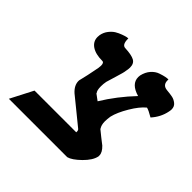

<svg xmlns="http://www.w3.org/2000/svg" viewBox="-145 -706 850 850"><g transform="rotate(45 279.5 -281.5)"><path d="M301.8 -270 272 -292H273.9Q265.1 -300.8 265.1 -327.1Q265.1 -342.3 268.1 -357.9Q275.9 -384.8 282.2 -404.8Q294.4 -443.8 294.9 -453.1Q297.9 -466.8 297.9 -477.1Q297.9 -502 280.5 -511.5Q263.2 -521 223.1 -522.9Q201.2 -522.9 201.2 -560.1V-563Q198.2 -563 192.1 -562Q186 -561 170.4 -555.4Q154.8 -549.8 141.8 -542Q128.9 -534.2 116.9 -519Q105 -503.9 101.1 -483.9Q100.1 -479 100.1 -471.2Q100.1 -443.4 124 -427.2Q147.9 -411.1 189.9 -411.1Q201.2 -411.1 201.2 -392.1Q201.2 -379.9 195.8 -356.9Q193.8 -344.7 188.5 -320.8Q183.1 -296.9 180.2 -285.2Q178.2 -279.3 178.2 -273.9Q178.2 -246.1 205.1 -222.2Q222.2 -209 263.7 -174.6Q305.2 -140.1 328.1 -122.1Q333 -117.2 332 -106H70.8L16.1 0H381.8Q404.8 -5.9 438 -38.3Q471.2 -70.8 477.1 -100.1V-106Q477.1 -125 455.1 -146Q426.3 -168 396 -192.9H397Q387.2 -207 387.2 -230Q387.2 -244.1 390.1 -262.2Q397.9 -295.4 424.1 -339.6Q450.2 -383.8 476.1 -404.8Q489.3 -401.9 518.1 -384.8Q548.8 -418.9 557.1 -460.9Q559.1 -470.7 559.1 -476.1Q559.1 -494.1 546.6 -504.2Q534.2 -514.2 520.5 -517.1Q506.8 -520 483.9 -522Q455.1 -524.9 455.1 -554.2V-560.1H454.1Q447.3 -560.1 437 -558.1Q426.8 -556.2 408.4 -550Q390.1 -543.9 375 -526.9Q359.9 -509.8 354 -483.9Q354 -481.9 353.5 -478.5Q353 -475.1 353 -473.1Q353 -430.2 412.1 -413.1Q347.7 -345.2 301.8 -270Z"/></g></svg>

Font: Linux Libertine O
Style: Semibold Italic
Weight: 600
Italic angle: -11.5°
Designer: Philipp H. Poll
Foundry: Philipp H. Poll
Version: Version 5.1.2